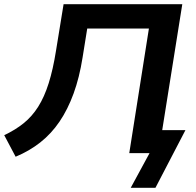

<svg xmlns="http://www.w3.org/2000/svg" viewBox="-28 -725 930 909"><path d="M591 164 680 0H584L677 -590H385L363 -453Q348 -358 320.5 -282.5Q293 -207 254 -149.5Q215 -92 163 -51Q111 -10 46 17L-8 -85Q45 -110 84.5 -142Q124 -174 153 -220Q182 -266 202.5 -331Q223 -396 237 -484L273 -705H835L740 -109H850L708 164Z"/></svg>

Font: Nunito Sans 10pt SemiExpanded
Style: Bold Italic
Weight: 700
Width: 6
Italic angle: -9°
Designer: Vernon Adams
Foundry: Vernon Adams
Version: Version 3.101;gftools[0.9.27]